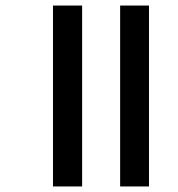

<svg xmlns="http://www.w3.org/2000/svg" viewBox="-20 -689 643 692"><path d="M413 -17H517V-669H413ZM171 -17H276V-669H171Z"/></svg>

Font: Noto Sans Malayalam UI Medium
Style: Regular
Weight: 500
Designer: Jelle Bosma - Monotype Design Team
Foundry: Monotype Imaging Inc.
Version: Version 2.104